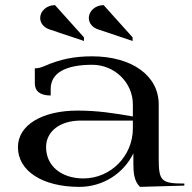

<svg xmlns="http://www.w3.org/2000/svg" viewBox="-20 -725 750 750"><path d="M137 -654.4C137 -634 151.9 -617.3 173 -610.2L308 -565V-579L194.9 -705C162.9 -705 137 -682.3 137 -654.4ZM327 -654.4C327 -634 341.9 -617.3 363 -610.2L498 -565V-579L384.9 -705C352.9 -705 327 -682.3 327 -654.4ZM50 -150C50 -57 146.2 5 290 5C383.3 5 463.8 -48.7 501 -126.2V-87C501 -50.8 503.5 -17.2 527 5L700 0V-8C610 -8 600 -17.9 600 -105V-317C600 -429.5 495.6 -505 339 -505C272.5 -505 215.8 -494.2 155 -467.5C141.9 -461.7 130.1 -458 116 -458V-400C116 -368.8 136.7 -352 178 -352V-378C178 -439 234.9 -472 340 -472C427.5 -472 499 -402.6 499 -317V-270C423.6 -283.4 359.3 -293 283 -293C143.4 -293 50 -235.8 50 -150ZM160 -150C160 -212.2 214.4 -254 296 -254H499V-223C499 -115.7 412.2 -28 306 -28C219.8 -28 160 -76.8 160 -150Z"/></svg>

Font: Prida01
Style: Bold
Weight: 700
Designer: gluk
Foundry: gluk
Version: Version 00.072